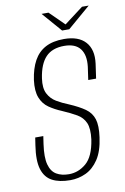

<svg xmlns="http://www.w3.org/2000/svg" viewBox="-83 -762 532 818"><g transform="rotate(-10 183.0 -353.5)"><path d="M154 6Q107 6 76.5 -10Q46 -26 34.5 -63.5Q23 -101 33 -166L38 -199H73L68 -165Q60 -109 68.5 -77.5Q77 -46 99 -33Q121 -20 153 -20Q194 -20 227.5 -48.5Q261 -77 272 -149Q278 -196 267 -221Q256 -246 231 -260.5Q206 -275 169 -291Q140 -303 116 -319.5Q92 -336 80.5 -365Q69 -394 75 -441Q82 -490 100.5 -523.5Q119 -557 151 -574Q183 -591 231 -591Q294 -591 324 -557.5Q354 -524 346 -464L337 -401Q329 -401 320 -401Q311 -401 303 -401L311 -457Q317 -507 296 -534.5Q275 -562 227 -562Q175 -562 147 -532.5Q119 -503 110 -442Q104 -401 116.5 -376.5Q129 -352 152.5 -338Q176 -324 204 -313Q246 -295 271.5 -277Q297 -259 306 -230.5Q315 -202 308 -152Q300 -93 277 -58.5Q254 -24 222 -9Q190 6 154 6ZM230 -628 156 -713H186L249 -651L331 -713H360L261 -628Z"/></g></svg>

Font: Alumni Sans Thin ExtraLight
Style: Italic
Weight: 250
Italic angle: -8°
Version: Version 1.016